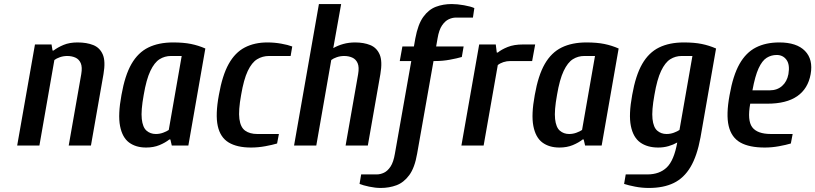

<svg xmlns="http://www.w3.org/2000/svg" viewBox="-20 -720 4034 950"><path d="M65 0 153 -500H235L240 -470H245Q266 -486 295 -498Q324 -510 364 -510Q409 -510 441.5 -497Q474 -484 488.5 -450.5Q503 -417 492 -353L430 0H320L382 -353Q388 -388 379.5 -407.5Q371 -427 353 -435Q335 -443 313 -443Q294 -443 276.5 -437Q259 -431 249 -423L175 0Z M703 10Q652 10 618.5 -15Q585 -40 574 -96.5Q563 -153 581 -250Q598 -347 630.5 -403.5Q663 -460 714 -485Q765 -510 837 -510Q888 -510 925 -502.5Q962 -495 996 -480L912 0H830L823 -30H818Q798 -14 769 -2Q740 10 703 10ZM751 -57Q770 -57 787.5 -63.5Q805 -70 815 -77L879 -443H826Q795 -443 769.5 -427Q744 -411 724 -369Q704 -327 691 -250Q677 -173 681.5 -131.5Q686 -90 705 -73.5Q724 -57 751 -57Z M1222 10Q1153 10 1111.5 -15Q1070 -40 1057.5 -96.5Q1045 -153 1063 -250Q1080 -347 1111.5 -403.5Q1143 -460 1191 -485Q1239 -510 1303 -510Q1338 -510 1371.5 -504Q1405 -498 1426 -490L1418 -443H1311Q1279 -443 1252.5 -427Q1226 -411 1206 -369Q1186 -327 1173 -250Q1159 -173 1164.5 -131.5Q1170 -90 1193 -73.5Q1216 -57 1253 -57H1360L1351 -10Q1328 -3 1292.5 3.5Q1257 10 1222 10Z M1435 0 1558 -700H1668L1629 -482Q1652 -495 1679 -502.5Q1706 -510 1737 -510Q1780 -510 1812 -497Q1844 -484 1858.5 -450.5Q1873 -417 1862 -353L1800 0H1690L1752 -353Q1758 -388 1749.5 -407.5Q1741 -427 1723 -435Q1705 -443 1683 -443Q1664 -443 1646.5 -437Q1629 -431 1619 -423L1545 0Z M1864 210Q1837 210 1806.5 203.5Q1776 197 1759 190L1767 143H1844Q1862 143 1880 134.5Q1898 126 1912.5 104Q1927 82 1934 40L2015 -418H1958L1971 -490H2028L2035 -530Q2048 -600 2074.5 -636.5Q2101 -673 2137 -686.5Q2173 -700 2215 -700Q2242 -700 2276 -694Q2310 -688 2327 -680L2320 -633H2236Q2218 -633 2200 -624.5Q2182 -616 2167 -594Q2152 -572 2145 -530L2138 -490H2274L2265 -438Q2241 -431 2205.5 -424.5Q2170 -418 2135 -418H2125L2044 40Q2032 110 2005 146.5Q1978 183 1942 196.5Q1906 210 1864 210Z M2263 0 2351 -500H2433L2438 -460H2443Q2461 -475 2492 -487.5Q2523 -500 2568 -500H2628L2613 -418H2506Q2487 -418 2470.5 -412.5Q2454 -407 2443 -398L2373 0Z M2748 10Q2697 10 2663.5 -15Q2630 -40 2619 -96.5Q2608 -153 2626 -250Q2643 -347 2675.5 -403.5Q2708 -460 2759 -485Q2810 -510 2882 -510Q2933 -510 2970 -502.5Q3007 -495 3041 -480L2957 0H2875L2868 -30H2863Q2843 -14 2814 -2Q2785 10 2748 10ZM2796 -57Q2815 -57 2832.5 -63.5Q2850 -70 2860 -77L2924 -443H2871Q2840 -443 2814.5 -427Q2789 -411 2769 -369Q2749 -327 2736 -250Q2722 -173 2726.5 -131.5Q2731 -90 2750 -73.5Q2769 -57 2796 -57Z M3191 210Q3156 210 3122.5 203.5Q3089 197 3068 190L3076 143H3183Q3243 143 3279 108.5Q3315 74 3331 -15Q3312 -4 3288 3Q3264 10 3237 10Q3183 10 3148 -15Q3113 -40 3101.5 -96.5Q3090 -153 3108 -250Q3125 -347 3157.5 -403.5Q3190 -460 3241 -485Q3292 -510 3364 -510Q3415 -510 3452 -502.5Q3489 -495 3523 -480L3446 -40Q3429 52 3396.5 106.5Q3364 161 3313.5 185.5Q3263 210 3191 210ZM3278 -57Q3297 -57 3314.5 -63.5Q3332 -70 3342 -77L3406 -443H3353Q3322 -443 3296.5 -427Q3271 -411 3251 -369Q3231 -327 3218 -250Q3204 -173 3208.5 -131.5Q3213 -90 3232 -73.5Q3251 -57 3278 -57Z M3764 10Q3687 10 3643 -15Q3599 -40 3585.5 -96.5Q3572 -153 3590 -250Q3607 -347 3639 -403.5Q3671 -460 3720 -485Q3769 -510 3836 -510Q3922 -510 3963 -468Q4004 -426 3991 -353Q3978 -281 3924.5 -244Q3871 -207 3777 -207H3692Q3677 -124 3702 -90.5Q3727 -57 3795 -57H3902L3893 -10Q3870 -3 3834.5 3.5Q3799 10 3764 10ZM3703 -273H3788Q3825 -273 3849.5 -294.5Q3874 -316 3881 -353Q3889 -400 3871.5 -424Q3854 -448 3823 -448Q3796 -448 3773.5 -434Q3751 -420 3733.5 -382Q3716 -344 3703 -273Z"/></svg>

Font: Cuprum SemiBold
Style: Italic
Weight: 600
Italic angle: -10°
Version: Version 3.000